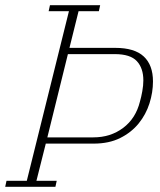

<svg xmlns="http://www.w3.org/2000/svg" viewBox="-27 -718 616 738"><path d="M-2 -23H76L238 -675H160L165 -698H358L353 -675H275L240 -534H416Q490 -534 525.5 -501Q561 -468 561 -405Q561 -363 547.5 -320.5Q534 -278 506 -243.5Q478 -209 435 -187.5Q392 -166 333 -166H149L113 -23H191L186 0H-7ZM155 -190H332Q398 -190 446.5 -226.5Q495 -263 511 -328Q516 -345 520 -367.5Q524 -390 524 -409Q524 -456 499 -483Q474 -510 414 -510H234Z"/></svg>

Font: IBM Plex Serif ExtraLight
Style: Italic
Weight: 200
Italic angle: -14°
Designer: Mike Abbink, Paul van der Laan, Pieter van Rosmalen
Foundry: Bold Monday
Version: Version 2.5